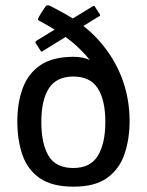

<svg xmlns="http://www.w3.org/2000/svg" viewBox="-20 -693 551 720"><path d="M466 -239Q466 -173 447.5 -117Q429 -61 383.5 -27Q338 7 256 7Q175 7 129 -25Q83 -57 64 -112.5Q45 -168 45 -238Q45 -308 65.5 -363Q86 -418 132 -449Q178 -480 256 -480Q273 -480 288.5 -477Q304 -474 317 -468Q299 -490 277 -511.5Q255 -533 228 -553Q206 -569 181.5 -584Q157 -599 131 -613Q125 -616 123 -618.5Q121 -621 124 -626Q128 -634 136.5 -647.5Q145 -661 151 -669Q153 -672 156.5 -673Q160 -674 168 -671Q179 -665 190 -659.5Q201 -654 211 -648Q295 -604 351.5 -540.5Q408 -477 437 -400.5Q466 -324 466 -239ZM375 -236Q375 -318 346.5 -362Q318 -406 255 -406Q192 -406 163.5 -362Q135 -318 135 -236Q135 -153 162.5 -108Q190 -63 255 -63Q319 -63 347 -109Q375 -155 375 -236ZM141 -502Q137 -499 135.5 -499.5Q134 -500 132 -503L114 -531Q112 -535 113 -536.5Q114 -538 118 -541L327 -669Q331 -671 332.5 -671Q334 -671 336 -668L355 -638Q356 -636 355.5 -634.5Q355 -633 350 -631Z"/></svg>

Font: Glory Medium
Style: Regular
Weight: 500
Designer: Robert Leuschke
Foundry: Robert Leuschke
Version: Version 1.011